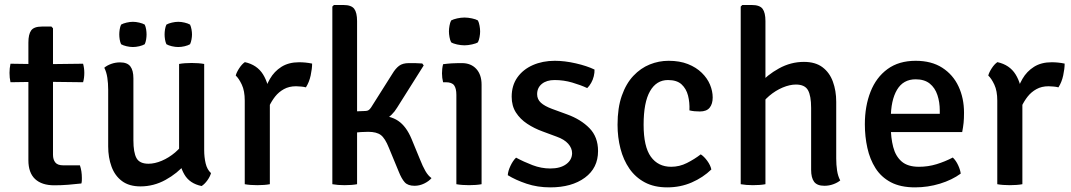

<svg xmlns="http://www.w3.org/2000/svg" viewBox="-20 -756 4394 788"><path d="M96.5 -581Q96.5 -615.5 108 -631.2Q119.5 -647 152 -647H191L197.5 -640V-121Q197.5 -101 207 -89.2Q216.5 -77.5 239 -77.5H308Q316 -54 316 -25.5Q316 -20 315.8 -14Q315.5 -8 314 -3Q289 0 260.5 2.2Q232 4.5 202.5 4.5Q151.5 4.5 124 -21.2Q96.5 -47 96.5 -98.5ZM321 -494.5Q326 -476 326 -457Q326 -436 321 -418.5L157.5 -420.5L23 -418.5Q19 -437 19 -457Q19 -475 23 -494.5L159 -492.5Z M818 -140Q818 -111 824 -85.5Q830 -60 846 -45.5Q842 -31 831 -15.8Q820 -0.5 807.5 7.5Q758.5 -2.5 736.8 -39.8Q715 -77 715 -125V-493.5Q725 -495.5 738.8 -496.5Q752.5 -497.5 766.5 -497.5Q780.5 -497.5 794 -496.5Q807.5 -495.5 818 -493.5ZM424 -388Q424 -414 420.5 -437.2Q417 -460.5 408 -478Q419 -487.5 436.5 -493.8Q454 -500 472.5 -500Q502.5 -500 515 -483.5Q527.5 -467 527.5 -434.5V-180Q527.5 -130 540.2 -107Q553 -84 589.5 -84Q615 -84 644 -96.2Q673 -108.5 699 -130.5Q725 -152.5 741 -182V-83.5Q708 -44.5 659.5 -17.8Q611 9 556.5 9Q510 9 480.8 -12.8Q451.5 -34.5 437.8 -72Q424 -109.5 424 -155ZM469.5 -614.5Q469.5 -624 471.2 -635.2Q473 -646.5 477 -655Q485.5 -660 499.5 -663.2Q513.5 -666.5 525.5 -666.5Q537.5 -666.5 551.5 -663.2Q565.5 -660 574 -655Q578 -646.5 579.8 -635.2Q581.5 -624 581.5 -614.5Q581.5 -605.5 579.8 -594.2Q578 -583 574 -574.5Q565.5 -569.5 551.5 -566.2Q537.5 -563 525.5 -563Q513.5 -563 499.5 -566.2Q485.5 -569.5 477 -574.5Q473 -583 471.2 -594.2Q469.5 -605.5 469.5 -614.5ZM655.5 -614.5Q655.5 -624 657.2 -635.2Q659 -646.5 663 -655Q671.5 -660 685.5 -663.2Q699.5 -666.5 711.5 -666.5Q724 -666.5 737.8 -663.2Q751.5 -660 760 -655Q764 -646.5 766 -635.2Q768 -624 768 -614.5Q768 -605.5 766 -594.2Q764 -583 760 -574.5Q751.5 -569.5 737.8 -566.2Q724 -563 711.5 -563Q699.5 -563 685.5 -566.2Q671.5 -569.5 663 -574.5Q659 -583 657.2 -594.2Q655.5 -605.5 655.5 -614.5Z M1261 -495Q1261 -474 1255 -446.2Q1249 -418.5 1235.5 -397.5Q1226 -400 1215.5 -400.8Q1205 -401.5 1195 -402Q1166.5 -402 1145.2 -390.2Q1124 -378.5 1109.2 -359.8Q1094.5 -341 1084 -318.5Q1073.5 -296 1067 -274.5L1052 -293.5Q1053 -329 1061.5 -365.2Q1070 -401.5 1087.8 -432.2Q1105.5 -463 1135.2 -481.8Q1165 -500.5 1207.5 -500.5Q1221 -500.5 1233.8 -499.2Q1246.5 -498 1261 -495ZM947.5 -446Q951 -459.5 962 -476.2Q973 -493 985 -501Q1035 -490 1059.5 -450.8Q1084 -411.5 1087.5 -352V0Q1077 2 1063.5 3Q1050 4 1036 4Q1022 4 1008.5 3Q995 2 984.5 0V-343Q984.5 -383 972.5 -408.5Q960.5 -434 947.5 -446Z M1445.5 0Q1435 2 1421.8 3Q1408.5 4 1394 4Q1366 4 1344 0V-729L1350.5 -735.5H1389.5Q1422 -735.5 1433.8 -719.8Q1445.5 -704 1445.5 -669.5ZM1703 -103.5Q1715 -73 1726 -54Q1737 -35 1751 -25Q1740 -12 1721 -2.8Q1702 6.5 1681.5 6.5Q1654 6.5 1641 -8Q1628 -22.5 1616.5 -51.5L1576 -149.5Q1560.5 -188.5 1543 -201.8Q1525.5 -215 1491 -215Q1476.5 -215 1461.5 -214Q1446.5 -213 1429 -211L1393 -207.5V-282.5H1526.5Q1581 -282.5 1614.2 -260Q1647.5 -237.5 1669 -186ZM1610 -314.5Q1589.5 -280.5 1559.5 -265.5Q1529.5 -250.5 1486.5 -250.5H1403.5V-297.5L1479 -300.5Q1487.5 -300.5 1492.8 -304Q1498 -307.5 1503 -315L1590.5 -453.5Q1603 -474.5 1617.8 -485.8Q1632.5 -497 1658.5 -497Q1674 -497 1686.5 -496.8Q1699 -496.5 1713 -495.5L1719 -487.5Z M1956.5 0Q1946 2 1932.5 3Q1919 4 1905 4Q1891 4 1877.5 3Q1864 2 1853 0V-366.5Q1853 -393 1843.8 -405.8Q1834.5 -418.5 1809.5 -418.5H1798.5Q1794 -436.5 1794 -455Q1794 -464 1795 -473.2Q1796 -482.5 1798.5 -492.5Q1817.5 -495 1834.2 -496Q1851 -497 1862 -497H1875.5Q1913 -497 1934.8 -473.2Q1956.5 -449.5 1956.5 -408.5ZM1822.5 -627Q1822.5 -638 1824.8 -650.5Q1827 -663 1831.5 -672Q1840.5 -677 1856.2 -680.5Q1872 -684 1886.5 -684Q1900.5 -684 1917 -680.5Q1933.5 -677 1941.5 -672Q1946 -663 1948.2 -650.2Q1950.5 -637.5 1950.5 -627Q1950.5 -616.5 1948.2 -604Q1946 -591.5 1941.5 -582.5Q1934.5 -577.5 1917.5 -573.8Q1900.5 -570 1886.5 -570Q1872 -570 1856 -573.5Q1840 -577 1831.5 -582.5Q1827 -591.5 1824.8 -604Q1822.5 -616.5 1822.5 -627Z M2064 -37Q2065 -54 2075 -75.2Q2085 -96.5 2098 -109Q2129.5 -92 2165.5 -78.2Q2201.5 -64.5 2238.5 -64.5Q2279.5 -64.5 2303.5 -82Q2327.5 -99.5 2328 -127Q2328 -148 2312 -166Q2296 -184 2265 -195L2207 -216.5Q2172.5 -229 2143.8 -248Q2115 -267 2097.5 -294.2Q2080 -321.5 2080 -359Q2080 -405 2103.2 -438Q2126.5 -471 2166.8 -488.8Q2207 -506.5 2257 -506.5Q2297.5 -506.5 2343.2 -496Q2389 -485.5 2420 -470.5Q2420.5 -458 2417 -443.2Q2413.5 -428.5 2406.2 -415.8Q2399 -403 2390 -394.5Q2363.5 -407 2328.5 -417.2Q2293.5 -427.5 2256 -427.5Q2223.5 -427.5 2204 -411.8Q2184.5 -396 2184.5 -369.5Q2184.5 -348.5 2199.8 -334.5Q2215 -320.5 2246 -309L2307.5 -286.5Q2364 -266 2399.2 -230Q2434.5 -194 2434.5 -136Q2434.5 -66.5 2380.5 -26.8Q2326.5 13 2238.5 13Q2186 13 2141.2 -2Q2096.5 -17 2064 -37Z M2809.5 -303Q2811 -335.5 2803.8 -363.8Q2796.5 -392 2777.2 -409.8Q2758 -427.5 2721.5 -427.5Q2674 -427.5 2647.8 -381.8Q2621.5 -336 2621.5 -244Q2621.5 -154 2651.2 -112.8Q2681 -71.5 2734.5 -71.5Q2768.5 -71.5 2799.2 -87Q2830 -102.5 2856 -122.5Q2869.5 -114 2882.8 -95.8Q2896 -77.5 2899.5 -60.5Q2865.5 -27.5 2819 -7.2Q2772.5 13 2718.5 13Q2665 13 2626.5 -7.5Q2588 -28 2563.2 -63.8Q2538.5 -99.5 2526.5 -146Q2514.5 -192.5 2514.5 -244Q2514.5 -313.5 2532 -363.2Q2549.5 -413 2579.5 -444.8Q2609.5 -476.5 2646.8 -491.5Q2684 -506.5 2724 -506.5Q2769.5 -506.5 2803.5 -493Q2837.5 -479.5 2860.2 -457.2Q2883 -435 2894 -408.5Q2905 -382 2905 -356Q2905 -329.5 2892.5 -314Q2880 -298.5 2852.5 -298.5Q2840 -298.5 2830 -299.5Q2820 -300.5 2809.5 -303Z M3121.5 0Q3100.5 4 3070 4Q3042.5 4 3020 0V-729L3026.5 -735.5H3065.5Q3098 -735.5 3109.8 -719.8Q3121.5 -704 3121.5 -669.5ZM3412 -105.5Q3412 -79.5 3415.5 -56.2Q3419 -33 3428.5 -15.5Q3417 -6 3399.8 0.2Q3382.5 6.5 3363.5 6.5Q3333.5 6.5 3321.2 -10Q3309 -26.5 3309 -59V-313Q3309 -363 3296 -386Q3283 -409 3246.5 -409Q3221.5 -409 3192.2 -396.8Q3163 -384.5 3137 -362.5Q3111 -340.5 3095 -310.5V-410Q3128.5 -448.5 3177 -475.2Q3225.5 -502 3279.5 -502Q3326.5 -502 3355.5 -480.2Q3384.5 -458.5 3398.2 -421.2Q3412 -384 3412 -338Z M3594.5 -214V-289H3837V-302Q3837 -337 3827.2 -366.2Q3817.5 -395.5 3795.8 -413Q3774 -430.5 3738 -430.5Q3687 -430.5 3661.5 -387.5Q3636 -344.5 3636 -269V-237.5Q3636 -190.5 3645.8 -152.8Q3655.5 -115 3680.5 -93.2Q3705.5 -71.5 3751.5 -71.5Q3789 -71.5 3824 -82.2Q3859 -93 3890.5 -109.5Q3903.5 -97 3912.2 -78.2Q3921 -59.5 3923 -43.5Q3887.5 -17.5 3837.8 -2.2Q3788 13 3735.5 13Q3676 13 3636.2 -8Q3596.5 -29 3573.2 -65.8Q3550 -102.5 3539.8 -149Q3529.5 -195.5 3529.5 -246Q3529.5 -320.5 3552.8 -379.5Q3576 -438.5 3622.5 -472.5Q3669 -506.5 3738 -506.5Q3803 -506.5 3847.2 -478Q3891.5 -449.5 3914 -401.2Q3936.5 -353 3936.5 -293.5Q3936.5 -269.5 3934.8 -252.2Q3933 -235 3929 -214Z M4349.5 -495Q4349.5 -474 4343.5 -446.2Q4337.5 -418.5 4324 -397.5Q4314.5 -400 4304 -400.8Q4293.5 -401.5 4283.5 -402Q4255 -402 4233.8 -390.2Q4212.5 -378.5 4197.8 -359.8Q4183 -341 4172.5 -318.5Q4162 -296 4155.5 -274.5L4140.5 -293.5Q4141.5 -329 4150 -365.2Q4158.5 -401.5 4176.2 -432.2Q4194 -463 4223.8 -481.8Q4253.5 -500.5 4296 -500.5Q4309.5 -500.5 4322.2 -499.2Q4335 -498 4349.5 -495ZM4036 -446Q4039.5 -459.5 4050.5 -476.2Q4061.5 -493 4073.5 -501Q4123.5 -490 4148 -450.8Q4172.5 -411.5 4176 -352V0Q4165.5 2 4152 3Q4138.5 4 4124.5 4Q4110.5 4 4097 3Q4083.5 2 4073 0V-343Q4073 -383 4061 -408.5Q4049 -434 4036 -446Z"/></svg>

Font: Signika
Style: Regular
Weight: 400
Designer: Anna Giedry
Foundry: Anna Giedry
Version: Version 2.001